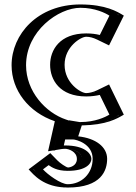

<svg xmlns="http://www.w3.org/2000/svg" viewBox="-20 -548 610 862"><path d="M513 -31 453 -154C453 -154 420 -130 367 -130C300 -130 245 -186 245 -257C245 -327 300 -383 367 -383C420 -383 453 -359 453 -359L513 -480C513 -480 455 -528 341 -528C192 -528 57 -406 57 -255C57 -136 142 -36 250 0L221 129C221 129 236 120 272 120C368 120 379.7 204 284 204C238 204 202 157 202 157L130 211C130 211 194 294 284 294C395 294 436 228 436 165C436 96 362 63 307 63L323 14C329 15 335 15 341 15C455 15 513 -31 513 -31ZM493.7 -36.3C473 -24 422.3 0 341 0C335 0 329.9 -0.1 325.5 -0.8L312.7 -2.9L286.3 78H307C358.8 78 421 109 421 165C421 220.5 387.4 279 284 279C223 279 172.9 235.3 151.9 213.3L200 177.3C214.5 192.2 244.5 219 284 219C331.1 219 364.8 198.9 365.2 166.3C365.5 130.6 325.9 105 272 105C259.8 105 248.3 106.2 241.2 107.4L267.6 -9.9L254.7 -14.2C152.1 -48.5 72 -143.4 72 -255C72 -396.8 199.7 -513 341 -513C422.8 -513 473.9 -487.3 493.8 -475L446.6 -379.9C429.3 -388.4 403 -398 367 -398C291.4 -398 230 -334.9 230 -257C230 -178.2 291.3 -115 367 -115C403.3 -115 431.2 -125.5 446.5 -133ZM493.7 -36.3 446.5 -133C431.2 -125.5 403.3 -115 367 -115C291.3 -115 230 -178.2 230 -257C230 -334.9 291.4 -398 367 -398C403 -398 429.3 -388.4 446.6 -379.9L493.8 -475C473.9 -487.3 422.8 -513 341 -513C199.7 -513 72 -396.8 72 -255C72 -143.4 152.1 -48.5 254.7 -14.2L267.6 -9.9L241.2 107.4C248.3 106.2 259.8 105 272 105C325.9 105 365.5 130.6 365.2 166.3C364.8 198.9 331.1 219 284 219C244.5 219 214.5 192.2 200 177.3L151.9 213.3C172.9 235.3 223 279 284 279C387.4 279 421 220.5 421 165C421 109 358.8 78 307 78H286.3L312.7 -2.9L325.5 -0.8C329.9 -0.1 335 0 341 0C422.3 0 473 -24 493.7 -36.3ZM323 14 307 63C362.1 63 436 96 436 165C436 227.8 394.9 294 284 294C215.9 294 162.9 246.6 141.1 223.6L129.5 211.4L201.5 157.4L210.7 166.8C224.6 181.1 251.4 204 284 204C328.8 204 350 185.7 350.2 166.2C350.4 142.8 320.3 120 272 120C260.9 120 251.1 121 244 122.1L221.7 125.7L250 0C142 -36 57 -136 57 -255C57 -406 192 -528 341 -528C426 -528 480 -501.2 501.7 -487.8L513.3 -480.6L453.5 -359.9L440.1 -366.4C424.1 -374.2 400.3 -383 367 -383C300 -383 245 -327 245 -257C245 -186 300 -130 367 -130C400.3 -130 426 -139.7 440 -146.5L453.5 -153.1L513.3 -30.4L501.4 -23.3C478.8 -10 425.3 15 341 15C335.4 15 325.1 14.4 323 14ZM272.6 78H307C321 78 396 96.8 396 165C396 231.6 346.3 279 284 279C252.7 279 192.7 234.7 173 212.3L198.3 193.4C212.2 202.9 235.1 219 284 219C366.5 219 390.1 186.7 390.2 165.9C390.2 142.6 362.3 105 272 105C268.8 105 266.5 105 266.5 105ZM289.5 -6.9 276.6 -11.2C184.6 -41.9 97 -137.9 97 -255C97 -408.8 242.6 -513 341 -513C406.8 -513 454 -489.1 471.2 -477.7L428.2 -391C410.6 -395.2 391.2 -398 367 -398C247.9 -398 205 -323.3 205 -257C205 -189.8 247.9 -115 367 -115C391.3 -115 413.5 -118.5 428 -121.9L471.1 -33.5C453.1 -22.2 406.8 0 341 0C339.4 0 338.1 0 337.4 0L289.9 -7.9ZM535.9 -33.2 469.7 -168.9 414.8 -142.2C401.3 -135.6 381.9 -130 367 -130C343.5 -130 270 -174.4 270 -257C270 -338.7 343.4 -383 367 -383C382.7 -383 399.4 -378.3 414.9 -370.8L469.6 -344.2L535.9 -477.9C507.8 -495.3 455.2 -528 341 -528C149 -528 32 -394 32 -255C32 -142 108.8 -43.9 226.1 -3.7L195.8 131.1L257.1 121.1C259.6 120.7 266.8 120 272 120C286.8 120 325.5 131.7 325.2 166.3C324.8 196.6 294.4 203.8 285.2 204C274.5 201.7 249.7 184.6 237.5 172.1L205.7 139.4L108.5 212.3C130.4 235.3 175.1 294 284 294C435.6 294 461 216.9 461 165C461 111.7 409.9 72.5 331.1 64.2L347.2 15C458.3 13.3 506.2 -15.7 535.9 -33.2Z"/></svg>

Font: Hussar Outliner
Style: Regular
Weight: 700
Foundry: Cannot Into Space Fonts
Version: Version 0.92